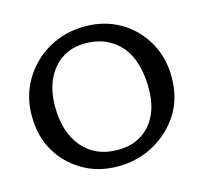

<svg xmlns="http://www.w3.org/2000/svg" viewBox="-98 -768 950 886"><g transform="rotate(-15 377.5 -325.0)"><path d="M361.8 6.8Q267.1 6.8 193.6 -36.6Q120.1 -80.1 78.1 -151.9Q36.1 -223.6 36.1 -320.3Q36.1 -417 82.5 -493.4Q128.9 -569.8 206.5 -613.5Q284.2 -657.2 377.9 -657.2Q473.6 -657.2 547.6 -613.5Q621.6 -569.8 663.8 -495.1Q706.1 -420.4 706.1 -329.1Q706.1 -227.5 659.4 -153.8Q612.8 -80.1 534.7 -36.6Q456.5 6.8 361.8 6.8ZM379.9 -66.9Q477.1 -66.9 533.7 -130.6Q590.3 -194.3 590.3 -304.2Q590.3 -388.2 564.9 -449.7Q539.6 -511.2 486.3 -546.1Q433.1 -581.1 360.8 -581.1Q264.2 -581.1 207.5 -513.2Q150.9 -445.3 150.9 -335.4Q150.9 -211.4 212.6 -139.2Q274.4 -66.9 379.9 -66.9Z"/></g></svg>

Font: Bainsley
Style: Regular
Weight: 400
Designer: Paul James MIller
Foundry: High-Logic / Made with FontCreator
Version: Version 1.411;March 28, 2021;FontCreator 13.0.0.2683 64-bit